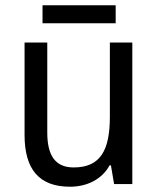

<svg xmlns="http://www.w3.org/2000/svg" viewBox="-20 -697 599 727"><path d="M418 -677H141V-609H418ZM481 -536H396V-255C396 -129 361 -63 259 -63C191 -63 159 -106 159 -195V-536H73V-186C73 -56 128 10 245 10C307 10 365 -16 395 -71H400L412 0H481Z"/></svg>

Font: Noto Sans Georgian SemiCondensed
Style: Regular
Weight: 400
Width: 4
Designer: Monotype Design Team, Akaki Razmadze
Foundry: Google LLC
Version: Version 2.005